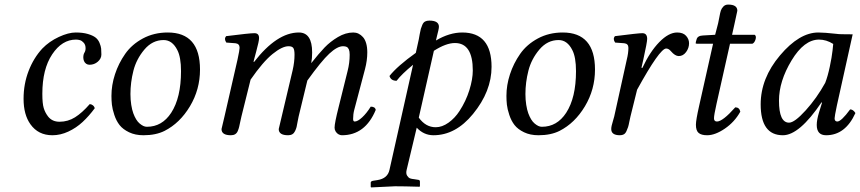

<svg xmlns="http://www.w3.org/2000/svg" viewBox="-20 -581 3758 839"><path d="M209 10Q147 10 113 -38Q83 -80 83 -149Q83 -214 105 -271Q127 -328 165 -369Q195 -400 237 -419.5Q279 -439 311 -439Q342 -439 364 -432.5Q386 -426 397.5 -417Q409 -408 415 -393.5Q421 -379 422 -368.5Q423 -358 423 -343Q423 -325 407.5 -311.5Q392 -298 371 -298Q363 -298 356.5 -302.5Q350 -307 347 -314.5Q344 -322 344 -330Q344 -343 349 -351Q354 -359 354 -370Q354 -385 346 -394Q338 -403 329.5 -405.5Q321 -408 312 -408Q251 -408 208 -343.5Q165 -279 165 -171Q165 -129 171 -109Q177 -89 190 -72Q208 -49 240 -49Q277 -49 308 -68.5Q339 -88 372 -126Q379 -126 385.5 -121Q392 -116 394 -108Q369 -74 341 -48Q313 -22 278.5 -6Q244 10 209 10Z M550 -170Q550 -145 553.5 -123Q557 -101 562.5 -86Q568 -71 575 -59.5Q582 -48 590.5 -41Q599 -34 606.5 -30.5Q614 -27 622 -27Q688 -27 728 -88Q771 -154 771 -270Q771 -331 755 -362Q733 -406 695 -406Q646 -406 611 -364.5Q576 -323 563 -272Q550 -221 550 -170ZM467 -162Q467 -209 482.5 -256.5Q498 -304 527 -345.5Q556 -387 604.5 -413Q653 -439 713 -439Q854 -439 854 -277Q854 -190 810 -116.5Q766 -43 699 -9Q661 10 607 10Q571 10 544 -3Q517 -16 502.5 -34.5Q488 -53 479.5 -79Q471 -105 469 -123.5Q467 -142 467 -162Z M1018 -321Q1027 -363 1027 -372Q1027 -390 1009 -392L969 -395Q958 -411 968 -423Q1070 -436 1092 -436Q1112 -436 1112 -415Q1112 -407 1109 -393.5Q1106 -380 1099.5 -355.5Q1093 -331 1090 -320L1088 -311L1090 -310Q1190 -439 1286 -439Q1344 -439 1344 -352Q1344 -326 1340 -305Q1374 -348 1398.5 -373.5Q1423 -399 1456.5 -419Q1490 -439 1524 -439Q1536 -439 1546.5 -434Q1557 -429 1566 -419Q1575 -409 1580 -392Q1585 -375 1585 -352Q1585 -317 1575 -279L1528 -101Q1523 -82 1523 -61Q1523 -50 1530 -50Q1543 -50 1562.5 -68Q1582 -86 1600 -115Q1619 -115 1622 -101Q1576 10 1474 10Q1467 10 1459.5 6Q1452 2 1447 -6Q1442 -14 1442 -23Q1442 -43 1460 -114L1499 -271Q1508 -306 1508 -342Q1508 -357 1504.5 -365Q1501 -373 1495 -376Q1489 -379 1479 -379Q1454 -379 1419 -346.5Q1384 -314 1323 -229L1285 -72Q1283 -65 1280.5 -49.5Q1278 -34 1276 -26Q1274 -18 1269.5 -8.5Q1265 1 1257.5 5.5Q1250 10 1239 10Q1198 10 1198 -17Q1198 -19 1211 -72L1259 -275Q1267 -310 1267 -342Q1267 -364 1261.5 -371.5Q1256 -379 1241 -379Q1213 -379 1171 -345Q1129 -311 1075 -233L1035 -72Q1033 -64 1030 -49.5Q1027 -35 1025 -26.5Q1023 -18 1019 -8.5Q1015 1 1007.5 5.5Q1000 10 989 10Q948 10 948 -17Q948 -19 961 -72Z M1885 -404Q1944 -439 2000 -439Q2128 -439 2128 -289Q2128 -182 2047 -83Q1971 10 1874 10Q1832 10 1801 -23L1757 161Q1753 177 1759 186.5Q1765 196 1772 198.5Q1779 201 1790 202L1809 205Q1815 206 1815 213V233L1813 235Q1745 233 1706 233L1602 238L1600 236V217Q1600 211 1610 209L1629 206Q1674 199 1682 161L1785 -298Q1735 -257 1713 -228Q1688 -228 1682 -249Q1716 -292 1797 -350L1810 -409Q1811 -415 1814 -431.5Q1817 -448 1819 -455Q1821 -462 1825.5 -472.5Q1830 -483 1837.5 -487Q1845 -491 1856 -491Q1898 -491 1898 -464Q1898 -459 1895.5 -448Q1893 -437 1889.5 -423.5Q1886 -410 1885 -404ZM2046 -273Q2046 -393 1968 -393Q1929 -393 1876 -359L1810 -67Q1840 -25 1884 -25Q1912 -25 1940 -45Q1968 -65 1988 -96Q2016 -139 2031 -187Q2046 -235 2046 -273Z M2276 -170Q2276 -145 2279.5 -123Q2283 -101 2288.5 -86Q2294 -71 2301 -59.5Q2308 -48 2316.5 -41Q2325 -34 2332.5 -30.5Q2340 -27 2348 -27Q2414 -27 2454 -88Q2497 -154 2497 -270Q2497 -331 2481 -362Q2459 -406 2421 -406Q2372 -406 2337 -364.5Q2302 -323 2289 -272Q2276 -221 2276 -170ZM2193 -162Q2193 -209 2208.5 -256.5Q2224 -304 2253 -345.5Q2282 -387 2330.5 -413Q2379 -439 2439 -439Q2580 -439 2580 -277Q2580 -190 2536 -116.5Q2492 -43 2425 -9Q2387 10 2333 10Q2297 10 2270 -3Q2243 -16 2228.5 -34.5Q2214 -53 2205.5 -79Q2197 -105 2195 -123.5Q2193 -142 2193 -162Z M2783 -285 2787 -284Q2820 -355 2861 -397Q2902 -439 2939 -439Q2965 -439 2978 -424.5Q2991 -410 2991 -392Q2991 -371 2978 -353.5Q2965 -336 2946 -336Q2930 -336 2912 -357Q2902 -369 2891 -369Q2863 -369 2764 -189L2735 -72Q2733 -65 2730 -49Q2727 -33 2724.5 -25.5Q2722 -18 2717.5 -8Q2713 2 2706 6Q2699 10 2689 10Q2651 10 2651 -17Q2651 -24 2653 -32.5Q2655 -41 2658.5 -52.5Q2662 -64 2664 -72L2719 -321Q2726 -349 2726 -372Q2726 -390 2708 -392L2668 -395Q2657 -411 2667 -423Q2769 -436 2787 -436Q2808 -436 2808 -411Q2808 -397 2791 -320Z M3105 -429 3118 -479Q3120 -487 3123.5 -506.5Q3127 -526 3130 -535Q3133 -544 3141 -552.5Q3149 -561 3162 -561Q3202 -561 3202 -534Q3202 -532 3189 -474L3179 -429H3278Q3286 -423 3281.5 -408.5Q3277 -394 3268 -390H3170L3111 -127Q3100 -78 3100 -64Q3100 -50 3113 -50Q3138 -50 3193 -112Q3211 -112 3215 -93Q3190 -48 3147.5 -19Q3105 10 3070 10Q3045 10 3033 0Q3021 -10 3021 -36Q3021 -56 3035 -118L3096 -390H3026Q3020 -390 3020 -392Q3020 -397 3024 -409Q3028 -425 3052 -426Z M3636 -433Q3644 -431 3706 -431L3637 -120Q3627 -72 3627 -64Q3627 -50 3639 -50Q3656 -50 3695 -103Q3708 -103 3718 -87Q3674 10 3590 10Q3549 10 3549 -35Q3549 -57 3559 -90L3572 -132L3570 -134Q3473 10 3401 10Q3304 10 3304 -125Q3304 -239 3388.5 -339Q3473 -439 3556 -439Q3582 -439 3636 -433ZM3586 -219Q3597 -247 3606 -289.5Q3615 -332 3618 -360L3621 -389Q3591 -408 3559 -408Q3494 -408 3439 -317Q3384 -226 3384 -141Q3384 -45 3428 -45Q3452 -45 3500.5 -98.5Q3549 -152 3586 -219Z"/></svg>

Font: Linux Libertine O
Style: Italic
Weight: 400
Italic angle: -12°
Designer: Philipp H. Poll
Foundry: Philipp H. Poll
Version: Version 5.1.6